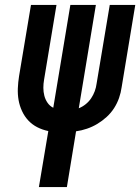

<svg xmlns="http://www.w3.org/2000/svg" viewBox="-20 -755 566 775"><path d="M137 0 175 -226Q151 -231 130.5 -241.5Q110 -252 94.5 -268.5Q79 -285 69 -306.5Q59 -328 55 -351Q51 -374 52 -398.5Q53 -423 57 -448L105 -735H208L158 -434Q158 -434 158 -434Q158 -434 158 -434Q155 -417 155 -400.5Q155 -384 159 -368.5Q163 -353 172 -340Q181 -327 195 -320L264 -735H367L298 -318Q313 -324 326 -334.5Q339 -345 348 -358.5Q357 -372 362.5 -387Q368 -402 370 -418L423 -735H526L471 -403Q468 -381 460.5 -359.5Q453 -338 440.5 -318.5Q428 -299 410.5 -283Q393 -267 373 -255Q353 -243 331 -235.5Q309 -228 287 -225L250 0Z"/></svg>

Font: Iosevka SS04 Oblique
Style: Bold
Weight: 700
Italic angle: -9°
Monospace: yes
Designer: Belleve Invis
Foundry: Belleve Invis
Version: Version 19.0.0; ttfautohint (v1.8.4)